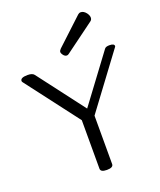

<svg xmlns="http://www.w3.org/2000/svg" viewBox="-166 -1018 944 1132"><g transform="rotate(-20 306.5 -451.5)"><path d="M315.4 -703.1Q303.7 -703.1 293.9 -715.3Q285.2 -726.6 285.2 -735.4Q285.2 -743.7 295.4 -753.9L460.9 -908.2Q468.3 -915 478 -915Q496.6 -915 512.2 -895Q523.9 -878.9 523.9 -865.2Q523.9 -852.1 513.7 -844.7L328.1 -708Q321.8 -703.1 315.4 -703.1ZM306.6 11.7Q267.1 11.7 267.1 -10.3V-314.5L15.6 -644.5Q12.2 -648.4 12.2 -653.3Q12.2 -674.3 58.1 -674.3Q87.4 -674.3 98.1 -660.2L320.3 -368.2L540.5 -664.1Q547.9 -674.3 570.3 -674.3Q601.1 -674.3 601.1 -658.7Q601.1 -655.8 599.1 -653.3L346.7 -314V-10.3Q346.7 11.7 306.6 11.7Z"/></g></svg>

Font: Gayathri
Style: Regular
Weight: 400
Designer: Binoy Dominic <binoy.domenic@gmail.com>
Foundry: SMC
Version: Version 1.000